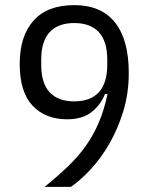

<svg xmlns="http://www.w3.org/2000/svg" viewBox="-20 -730 580 750"><path d="M483 -445Q483 -366 462 -297Q441 -228 408.5 -171Q376 -114 336 -70.5Q296 -27 257 0H154Q205 -41 245 -79.5Q285 -118 315 -160Q345 -202 366 -251.5Q387 -301 400 -363H390Q374 -321 338 -292.5Q302 -264 242 -264Q157 -264 107 -317.5Q57 -371 57 -480Q57 -589 111 -649.5Q165 -710 270 -710Q375 -710 429 -642.5Q483 -575 483 -445ZM270 -334Q333 -334 366 -369.5Q399 -405 399 -477V-497Q399 -569 366 -604.5Q333 -640 270 -640Q207 -640 174 -604.5Q141 -569 141 -497V-477Q141 -405 174 -369.5Q207 -334 270 -334Z"/></svg>

Font: IBM Plex Sans Condensed
Style: Regular
Weight: 400
Width: 3
Designer: Mike Abbink, Paul van der Laan, Pieter van Rosmalen
Foundry: Bold Monday
Version: Version 1.1